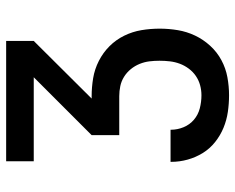

<svg xmlns="http://www.w3.org/2000/svg" viewBox="-92 -684 783 640"><g transform="rotate(-90 300.0 -363.5)"><path d="M303 8Q275 8 247.5 4Q220 0 194.5 -10.5Q169 -21 147 -38.5Q125 -56 110.5 -79.5Q96 -103 88.5 -130Q81 -157 81 -185V-187H188V-186Q188 -164 196.5 -143.5Q205 -123 221.5 -109Q238 -95 259.5 -89.5Q281 -84 303 -84Q320 -84 336.5 -88.5Q353 -93 367 -102.5Q381 -112 391.5 -126Q402 -140 408 -156Q414 -172 416 -189Q418 -206 418 -224Q418 -241 416 -257.5Q414 -274 407.5 -290Q401 -306 390 -319.5Q379 -333 364.5 -342Q350 -351 333.5 -354.5Q317 -358 300 -358H170V-450L363 -643H83V-735H484V-643L292 -450H300Q330 -450 360 -445Q390 -440 417.5 -426Q445 -412 466.5 -390.5Q488 -369 501.5 -341.5Q515 -314 520 -284Q525 -254 525 -223Q525 -193 520 -163Q515 -133 502 -105.5Q489 -78 468 -55Q447 -32 420 -17.5Q393 -3 363 2.5Q333 8 303 8Z"/></g></svg>

Font: Iosevka Semibold Extended
Style: Regular
Weight: 600
Width: 7
Monospace: yes
Designer: Belleve Invis
Foundry: Belleve Invis
Version: Version 32.5.0; ttfautohint (v1.8.4)